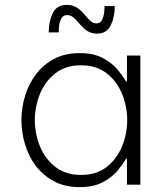

<svg xmlns="http://www.w3.org/2000/svg" viewBox="-20 -758 669 788"><path d="M378 -620Q354 -620 337.5 -631.5Q321 -643 308.5 -658Q296 -673 283.5 -684.5Q271 -696 256 -696Q237 -696 229 -677Q221 -658 221 -625H180Q180 -670 196.5 -704Q213 -738 254 -738Q279 -738 296 -726.5Q313 -715 325.5 -700Q338 -685 349.5 -673.5Q361 -662 376 -662Q393 -662 401 -681Q409 -700 409 -733H451Q451 -688 434.5 -654Q418 -620 378 -620ZM307 -540Q366 -540 404.5 -518.5Q443 -497 465 -469.5Q487 -442 497 -424H501V-530H556V0H501V-106H497Q487 -88 465 -60.5Q443 -33 404.5 -11.5Q366 10 307 10Q247 10 202.5 -13.5Q158 -37 128 -76Q98 -115 83 -164.5Q68 -214 68 -265Q68 -316 83 -365Q98 -414 128 -453.5Q158 -493 202.5 -516.5Q247 -540 307 -540ZM313 -490Q249 -490 207 -457Q165 -424 144 -372.5Q123 -321 123 -265Q123 -209 144 -157.5Q165 -106 207 -73Q249 -40 313 -40Q376 -40 418 -73Q460 -106 481 -157.5Q502 -209 502 -265Q502 -321 481 -372.5Q460 -424 418 -457Q376 -490 313 -490Z"/></svg>

Font: Be Vietnam Pro ExtraLight
Style: Regular
Weight: 200
Designer: Lam Bao, Tony Le, Vietanh Nguyen
Foundry: Yellow Type Foundry
Version: Version 1.002; ttfautohint (v1.8.3)